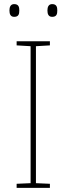

<svg xmlns="http://www.w3.org/2000/svg" viewBox="-20 -1008 323 935"><path d="M26 -957C26 -940 31 -926 49 -926C71 -926 74 -940 74 -957C74 -973 71 -988 49 -988C31 -988 26 -973 26 -957ZM211 -957C211 -940 216 -926 234 -926C256 -926 259 -940 259 -957C259 -973 256 -988 234 -988C216 -988 211 -973 211 -957ZM223 -93V-113L155 -116V-783L223 -787V-807H61V-787L129 -783V-116L61 -113V-93Z"/></svg>

Font: Noto Sans Kannada UI Thin
Style: Regular
Weight: 100
Designer: Jelle Bosma - Monotype Design Team
Foundry: Monotype Imaging Inc.
Version: Version 2.005